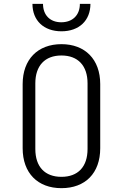

<svg xmlns="http://www.w3.org/2000/svg" viewBox="-20 -970 640 1000"><path d="M300 -807C392 -807 451 -863 451 -950H396C396 -891 358 -854 299 -854C241 -854 204 -891 204 -950H149C149 -863 208 -807 300 -807ZM300 10C424 10 502 -68 502 -198V-532C502 -661 423 -740 300 -740C177 -740 98 -661 98 -532V-198C98 -68 177 10 300 10ZM300 -49C214 -49 164 -101 164 -194V-536C164 -628 214 -681 300 -681C386 -681 436 -628 436 -536V-194C436 -101 386 -49 300 -49Z"/></svg>

Font: JetBrains Mono ExtraLight
Style: Regular
Weight: 240
Monospace: yes
Designer: Philipp Nurullin, Konstantin Bulenkov
Foundry: JetBrains
Version: Version 2.305